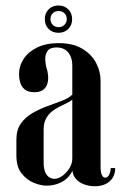

<svg xmlns="http://www.w3.org/2000/svg" viewBox="-20 -654 438 682"><path d="M47.5 -389.2Q47.5 -376.8 51.5 -361.8Q55.5 -346.8 67.5 -336.6Q79.5 -326.5 102.5 -326.5Q123.2 -326.5 134.4 -335.8Q145.5 -345 148.9 -358.8Q152.2 -372.5 150.6 -387.8Q149 -403 144.5 -415Q141.5 -426.5 140.8 -442.9Q140 -459.2 148.4 -472.4Q156.8 -485.5 181.2 -485.5Q198 -485.5 210.2 -478.1Q222.5 -470.8 229.6 -456.2Q236.8 -441.8 236.8 -420.5V-54.8Q236.8 -35 247.6 -21Q258.5 -7 276.9 0.2Q295.2 7.5 316.8 7.5Q350 7.5 369.6 -10Q389.2 -27.5 389.2 -57H373.2Q373.2 -44.8 367.9 -33.8Q362.5 -22.8 353.8 -22.8Q346.5 -22.8 341.9 -32.4Q337.2 -42 337.2 -63.2V-368Q337.2 -400.2 321.2 -430.8Q305.2 -461.2 272.1 -481Q239 -500.8 187.8 -500.8Q143.8 -500.8 112.1 -485.4Q80.5 -470 64 -444.8Q47.5 -419.5 47.5 -389.2ZM236.8 -318Q224.2 -305.2 200.2 -296.1Q176.2 -287 148.6 -277Q121 -267 95.6 -252.5Q70.2 -238 54.2 -215.4Q38.2 -192.8 38.2 -157.8V-101.5Q38.2 -61 56.9 -37.8Q75.5 -14.5 100.4 -4.5Q125.2 5.5 144.8 5.5Q171.5 5.5 194.2 -4.9Q217 -15.2 231 -36.2Q245 -57.2 245 -87L254 -61.5V-318ZM236.8 -300V-91Q236.8 -72.2 226.2 -55.9Q215.8 -39.5 201.2 -29.1Q186.8 -18.8 173.2 -18.8Q164 -18.8 155 -24.2Q146 -29.8 140.5 -42.9Q135 -56 135 -77.5V-194Q135 -216 143 -231.6Q151 -247.2 163.5 -257.4Q176 -267.5 190.2 -274.6Q204.5 -281.8 216.6 -287.5Q228.8 -293.2 236.8 -300ZM139.2 -585.8Q139.2 -564.5 152.8 -551Q166.2 -537.5 188.2 -537.5Q208.5 -537.5 222.4 -551Q236.2 -564.5 236.2 -585.8Q236.2 -607.5 222.4 -621Q208.5 -634.5 188.2 -634.5Q166.2 -634.5 152.8 -621Q139.2 -607.5 139.2 -585.8ZM159.2 -585.8Q159.2 -599 167.2 -606.9Q175.2 -614.8 188.2 -614.8Q200.8 -614.8 209 -606.9Q217.2 -599 217.2 -585.8Q217.2 -574.2 209 -565.9Q200.8 -557.5 188.2 -557.5Q175.2 -557.5 167.2 -565.9Q159.2 -574.2 159.2 -585.8Z"/></svg>

Font: Emberly Black
Style: Regular
Weight: 900
Designer: Rajesh Rajput
Foundry: Rajesh Rajput
Version: Version 1.000